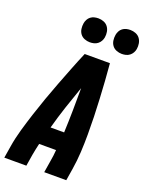

<svg xmlns="http://www.w3.org/2000/svg" viewBox="-174 -1045 864 1130"><g transform="rotate(20 258.0 -480.0)"><path d="M0 0 12 -74Q21 -130 37 -185.5Q53 -241 71 -296.5Q89 -352 108.5 -407Q128 -462 149 -516.5Q170 -571 191.5 -626Q213 -681 236 -735H394Q399 -681 402.5 -626Q406 -571 409 -516.5Q412 -462 413.5 -407Q415 -352 415 -296.5Q415 -241 412 -185.5Q409 -130 400 -74L388 0H250L262 -74Q265 -92 267.5 -110Q270 -128 271 -146H165Q161 -128 157 -110Q153 -92 150 -74L138 0ZM195 -260H280Q283 -330 284 -399.5Q285 -469 285 -539Q260 -469 237 -399.5Q214 -330 195 -260ZM440 -810Q423 -810 406.5 -816.5Q390 -823 380 -836.5Q370 -850 367.5 -867.5Q365 -885 368 -903Q370 -915 376 -926.5Q382 -938 392.5 -946Q403 -954 415.5 -957Q428 -960 441 -960Q458 -960 474.5 -953.5Q491 -947 501 -933.5Q511 -920 514 -902.5Q517 -885 514 -867Q512 -855 505.5 -843.5Q499 -832 488.5 -824Q478 -816 465.5 -813Q453 -810 440 -810ZM240 -810Q223 -810 206.5 -816.5Q190 -823 180 -836.5Q170 -850 167.5 -867.5Q165 -885 168 -903Q170 -915 176 -926.5Q182 -938 192.5 -946Q203 -954 215.5 -957Q228 -960 241 -960Q258 -960 274.5 -953.5Q291 -947 301 -933.5Q311 -920 314 -902.5Q317 -885 314 -867Q312 -855 305.5 -843.5Q299 -832 288.5 -824Q278 -816 265.5 -813Q253 -810 240 -810Z"/></g></svg>

Font: Iosevka Term Curly Hv Obl
Style: Regular
Weight: 900
Italic angle: -9°
Designer: Belleve Invis
Foundry: Belleve Invis
Version: Version 32.3.0